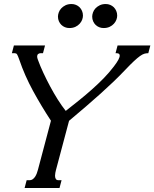

<svg xmlns="http://www.w3.org/2000/svg" viewBox="-20 -944 775 964"><path d="M551.8 -610.4Q567.4 -630.9 574.2 -643.8Q581.1 -656.7 581.1 -665Q581.1 -676.8 565.9 -676.8H560.1L570.3 -715.8H734.9L724.6 -676.8H722.2Q713.4 -676.8 704.3 -674.1Q695.3 -671.4 682.9 -662.6Q670.4 -653.8 652.6 -637.2Q634.8 -620.6 608.4 -592.8Q581.1 -564 550.8 -534.9Q520.5 -505.9 486.1 -474.9Q451.7 -443.8 412.1 -409.9Q372.6 -376 326.7 -337.4L261.2 -91.3Q259.3 -84 257.8 -76.2Q256.3 -68.4 256.3 -61.5Q256.3 -51.8 260.3 -45.4Q264.2 -39.1 274.4 -39.1H289.1L278.8 0H103.5L113.8 -39.1H128.4Q137.2 -39.1 144 -43.9Q150.9 -48.8 156 -56.4Q161.1 -64 164.6 -73.2Q168 -82.5 170.4 -91.3L235.8 -337.9Q187 -412.1 145.5 -488.3Q104 -564.5 77.1 -643.6Q73.2 -653.8 70.8 -660.4Q68.4 -667 65.9 -670.7Q63.5 -674.3 60.8 -675.5Q58.1 -676.8 54.7 -676.8H39.6L49.8 -715.8H206.1L195.8 -676.8H183.1Q176.3 -676.8 171.4 -672.6Q166.5 -668.5 166.5 -660.2Q166.5 -653.8 170.4 -643.6Q181.6 -612.8 197.5 -578.6Q213.4 -544.4 231.7 -510.3Q250 -476.1 270 -444.3Q290 -412.6 310.1 -387.2Q344.2 -414.1 377.7 -440.9Q411.1 -467.8 442.1 -495.4Q473.1 -522.9 501 -551.5Q528.8 -580.1 551.8 -610.4ZM328.1 -803.2Q316.4 -803.2 306.2 -807.4Q295.9 -811.5 288.1 -819.1Q280.3 -826.7 275.6 -837.4Q271 -848.1 271 -860.8Q271 -870.1 274.9 -881.3Q278.8 -892.6 287.4 -901.9Q295.9 -911.1 308.8 -917.5Q321.8 -923.8 339.4 -923.8Q351.1 -923.8 361.6 -919.4Q372.1 -915 379.6 -907.5Q387.2 -899.9 391.8 -889.2Q396.5 -878.4 396.5 -865.7Q396.5 -856 392.6 -845.2Q388.7 -834.5 380.1 -825Q371.6 -815.4 358.6 -809.3Q345.7 -803.2 328.1 -803.2ZM500 -803.2Q488.3 -803.2 478 -807.4Q467.8 -811.5 460 -819.1Q452.1 -826.7 447.5 -837.4Q442.9 -848.1 442.9 -860.8Q442.9 -870.1 446.8 -881.3Q450.7 -892.6 459.2 -901.9Q467.8 -911.1 480.7 -917.5Q493.7 -923.8 511.2 -923.8Q522.9 -923.8 533.4 -919.4Q543.9 -915 551.5 -907.5Q559.1 -899.9 563.7 -889.2Q568.4 -878.4 568.4 -865.7Q568.4 -856 564.5 -845.2Q560.5 -834.5 552 -825Q543.5 -815.4 530.5 -809.3Q517.6 -803.2 500 -803.2Z"/></svg>

Font: Arian Grqi
Style: Italic
Weight: 400
Italic angle: -15°
Designer: Ruben Hakobyan (Tarumian)
Foundry: Ruben Hakobyan (Tarumian)
Version: Version 1.002